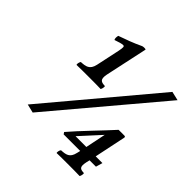

<svg xmlns="http://www.w3.org/2000/svg" viewBox="-208 -831 1131 1131"><g transform="rotate(45 357.5 -266.0)"><path d="M594 50 599 29H652L664 -13H608L649 -209C651 -218 645 -219 640 -219H593C542 -162 431 -49 375 17L383 29H521L516 50C505 101 476 104 438 106C431 114 429 130 431 136C460 135 488 135 522 135C561 135 595 135 623 136C628 129 631 114 629 106C598 104 583 101 594 50ZM659 -601 109 54 163 67 715 -588ZM259 -591C270 -591 270 -582 264 -550L232 -400C221 -349 191 -346 153 -344C147 -336 144 -320 147 -314C175 -315 222 -315 255 -315C291 -315 320 -315 348 -314C353 -321 356 -336 354 -344C323 -346 304 -349 314 -400L371 -665C367 -670 346 -668 341 -665C293 -642 248 -626 200 -609C197 -597 196 -582 202 -576C228 -585 247 -591 259 -591ZM556 -140C547 -98 539 -55 530 -13H440Z"/></g></svg>

Font: Libertinus Serif
Style: Bold Italic
Weight: 700
Italic angle: -12°
Designer: Philipp H. Poll, Khaled Hosny
Foundry: Caleb Maclennan
Version: Version 7.050;RELEASE